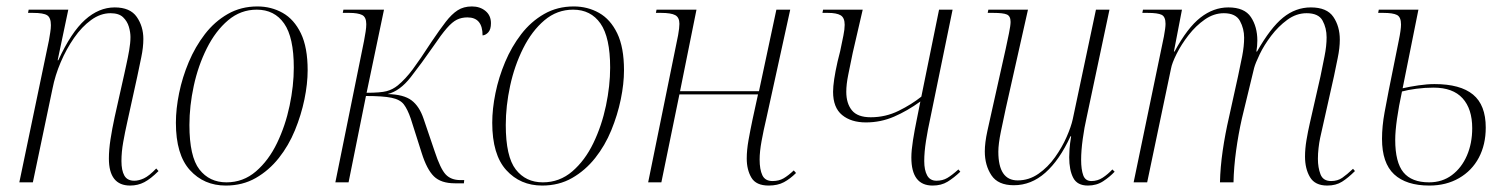

<svg xmlns="http://www.w3.org/2000/svg" viewBox="-20 -566 4677 596"><path d="M384 10Q318 10 318 -74Q318 -101 323 -133.5Q328 -166 336 -203L366 -337Q368 -347 372.5 -367Q377 -387 381 -410Q385 -433 385 -451Q385 -466 380 -483Q375 -500 362 -512.5Q349 -525 323 -525Q292 -525 263 -504Q234 -483 210 -448.5Q186 -414 168.5 -373Q151 -332 143 -291L82 0H40L132 -441Q134 -453 136 -465.5Q138 -478 138 -488Q138 -511 126.5 -518.5Q115 -526 82 -526H67L69 -536H192L159 -379H161Q201 -466 244 -504.5Q287 -543 336 -543Q384 -543 404.5 -513.5Q425 -484 425 -445Q425 -419 418.5 -388Q412 -357 406 -328L375 -187Q368 -156 362.5 -125Q357 -94 357 -66Q357 -37 366 -21Q375 -5 397 -5Q411 -5 427 -12.5Q443 -20 465 -43L472 -35Q448 -11 428 -0.5Q408 10 384 10Z M681 10Q613 10 569.5 -38Q526 -86 526 -185Q526 -228 536 -277Q546 -326 566 -373.5Q586 -421 616 -460Q646 -499 687 -522.5Q728 -546 779 -546Q822 -546 857.5 -526Q893 -506 914 -462.5Q935 -419 935 -348Q935 -306 925 -257.5Q915 -209 895.5 -161.5Q876 -114 845.5 -75.5Q815 -37 774 -13.5Q733 10 681 10ZM683 0Q735 0 774.5 -34Q814 -68 840 -122Q866 -176 879 -238Q892 -300 892 -356Q892 -450 862 -493Q832 -536 777 -536Q727 -536 688 -503Q649 -470 622 -416Q595 -362 581.5 -299.5Q568 -237 568 -178Q568 -80 599 -40Q630 0 683 0Z M1392 3Q1349 3 1327 -18.5Q1305 -40 1289 -91L1255 -198Q1245 -227 1233.5 -242Q1222 -257 1195.5 -262.5Q1169 -268 1116 -268L1062 0H1021L1110 -439Q1113 -455 1115 -468Q1117 -481 1117 -491Q1117 -513 1104 -519.5Q1091 -526 1064 -526H1044L1046 -536H1172L1118 -278Q1161 -278 1180 -283Q1199 -288 1215 -301Q1239 -321 1261 -350.5Q1283 -380 1320 -437Q1345 -474 1363.5 -498Q1382 -522 1400.5 -534Q1419 -546 1445 -546Q1470 -546 1487 -532Q1504 -518 1504 -494Q1504 -475 1496 -466Q1488 -457 1478 -456Q1478 -512 1431 -512Q1413 -512 1398.5 -505Q1384 -498 1367 -478.5Q1350 -459 1325 -422Q1289 -370 1255 -326.5Q1221 -283 1183 -274Q1233 -273 1257.5 -254.5Q1282 -236 1295 -197L1329 -97Q1347 -42 1363.5 -24.5Q1380 -7 1409 -7H1421L1420 3Z M1663 10Q1595 10 1551.5 -38Q1508 -86 1508 -185Q1508 -228 1518 -277Q1528 -326 1548 -373.5Q1568 -421 1598 -460Q1628 -499 1669 -522.5Q1710 -546 1761 -546Q1804 -546 1839.5 -526Q1875 -506 1896 -462.5Q1917 -419 1917 -348Q1917 -306 1907 -257.5Q1897 -209 1877.5 -161.5Q1858 -114 1827.5 -75.5Q1797 -37 1756 -13.5Q1715 10 1663 10ZM1665 0Q1717 0 1756.5 -34Q1796 -68 1822 -122Q1848 -176 1861 -238Q1874 -300 1874 -356Q1874 -450 1844 -493Q1814 -536 1759 -536Q1709 -536 1670 -503Q1631 -470 1604 -416Q1577 -362 1563.5 -299.5Q1550 -237 1550 -178Q1550 -80 1581 -40Q1612 0 1665 0Z M2366 10Q2327 10 2312.5 -14.5Q2298 -39 2298 -74Q2298 -100 2303.5 -131Q2309 -162 2316 -195L2333 -273H2089L2033 0H1992L2085 -457Q2087 -468 2088 -477Q2089 -486 2089 -492Q2089 -512 2076 -519Q2063 -526 2032 -526H2016L2018 -536H2142L2091 -283H2336L2390 -536H2433L2359 -199Q2350 -161 2344 -128Q2338 -95 2338 -71Q2338 -40 2346.5 -22Q2355 -4 2378 -4Q2398 -4 2412.5 -12.5Q2427 -21 2444 -37L2451 -29Q2433 -11 2413.5 -0.5Q2394 10 2366 10Z M2875 10Q2809 10 2809 -77Q2809 -99 2814 -130.5Q2819 -162 2826 -196L2837 -251Q2797 -222 2755.5 -204Q2714 -186 2668 -186Q2622 -186 2594 -209Q2566 -232 2566 -281Q2566 -313 2580 -375L2588 -407Q2594 -436 2598 -455.5Q2602 -475 2602 -489Q2602 -511 2589.5 -518.5Q2577 -526 2550 -526H2533L2535 -536H2658L2627 -402Q2619 -363 2613 -333.5Q2607 -304 2607 -281Q2607 -245 2624.5 -223.5Q2642 -202 2683 -202Q2729 -202 2769.5 -222Q2810 -242 2840 -266L2895 -536H2937L2868 -200Q2860 -164 2854.5 -129Q2849 -94 2849 -66Q2849 -38 2858 -21.5Q2867 -5 2887 -5Q2906 -5 2920.5 -13.5Q2935 -22 2955 -40L2961 -33Q2941 -14 2921.5 -2Q2902 10 2875 10Z M3357 10Q3324 10 3311.5 -14Q3299 -38 3299 -78Q3299 -88 3300 -103.5Q3301 -119 3305 -143H3303Q3269 -69 3225 -30Q3181 9 3127 9Q3078 9 3057.5 -22Q3037 -53 3037 -96Q3037 -123 3045 -159.5Q3053 -196 3060 -227L3102 -415Q3107 -438 3112 -462.5Q3117 -487 3117 -498Q3117 -516 3105.5 -521Q3094 -526 3063 -526H3046L3048 -536H3171L3102 -229Q3095 -197 3087 -158Q3079 -119 3079 -95Q3079 -6 3139 -6Q3174 -6 3203.5 -26.5Q3233 -47 3255 -78Q3277 -109 3291 -141Q3305 -173 3310 -196L3382 -536H3424L3353 -201Q3346 -171 3341 -134.5Q3336 -98 3336 -70Q3336 -40 3342.5 -22Q3349 -4 3368 -4Q3387 -4 3403 -14.5Q3419 -25 3433 -40L3440 -33Q3425 -17 3404.5 -3.5Q3384 10 3357 10Z M4100 10Q4062 10 4046.5 -16Q4031 -42 4031 -80Q4031 -104 4035.5 -131Q4040 -158 4046 -184L4079 -329Q4085 -359 4091.5 -391Q4098 -423 4098 -450Q4098 -479 4085.5 -502Q4073 -525 4036 -525Q4004 -525 3976 -504.5Q3948 -484 3926 -455Q3904 -426 3890.5 -398Q3877 -370 3873 -355L3835 -198Q3824 -149 3817 -98Q3810 -47 3809 0H3767Q3768 -47 3775.5 -98.5Q3783 -150 3795 -202L3823 -329Q3830 -361 3836 -392Q3842 -423 3842 -449Q3842 -477 3829 -501Q3816 -525 3779 -525Q3748 -525 3720 -505.5Q3692 -486 3669.5 -457Q3647 -428 3632.5 -399Q3618 -370 3615 -353L3541 0H3499L3593 -453Q3598 -480 3598 -492Q3598 -514 3586 -520Q3574 -526 3542 -526H3526L3528 -536H3649L3624 -406H3626Q3666 -480 3706.5 -511.5Q3747 -543 3793 -543Q3843 -543 3863 -513Q3883 -483 3883 -440Q3883 -423 3880 -406H3882Q3924 -480 3963 -511.5Q4002 -543 4049 -543Q4099 -543 4119 -513.5Q4139 -484 4139 -443Q4139 -417 4132.5 -386Q4126 -355 4121 -330L4078 -138Q4075 -124 4073 -106.5Q4071 -89 4071 -73Q4071 -46 4079 -25Q4087 -4 4112 -4Q4132 -4 4146.5 -14Q4161 -24 4180 -42L4186 -35Q4165 -14 4146 -2Q4127 10 4100 10Z M4417 10Q4345 10 4307.5 -25Q4270 -60 4270 -135Q4270 -174 4278 -217.5Q4286 -261 4291 -286L4322 -440Q4329 -474 4329 -490Q4329 -513 4316.5 -519.5Q4304 -526 4274 -526H4258L4260 -536H4383L4334 -292Q4356 -297 4383 -301Q4410 -305 4433 -305Q4513 -305 4552.5 -272.5Q4592 -240 4592 -170Q4592 -117 4570.5 -76.5Q4549 -36 4509 -13Q4469 10 4417 10ZM4416 0Q4457 0 4487 -22.5Q4517 -45 4533.5 -83Q4550 -121 4550 -168Q4550 -228 4520 -261Q4490 -294 4430 -294Q4403 -294 4376.5 -290.5Q4350 -287 4332 -282Q4322 -236 4316.5 -197Q4311 -158 4311 -132Q4311 -62 4336.5 -31Q4362 0 4416 0Z"/></svg>

Font: Noto Serif Display SemiCondensed ExtraLight
Style: Italic
Weight: 200
Width: 4
Italic angle: -12°
Designer: Monotype Design Team
Foundry: Monotype Imaging Inc.
Version: Version 2.009